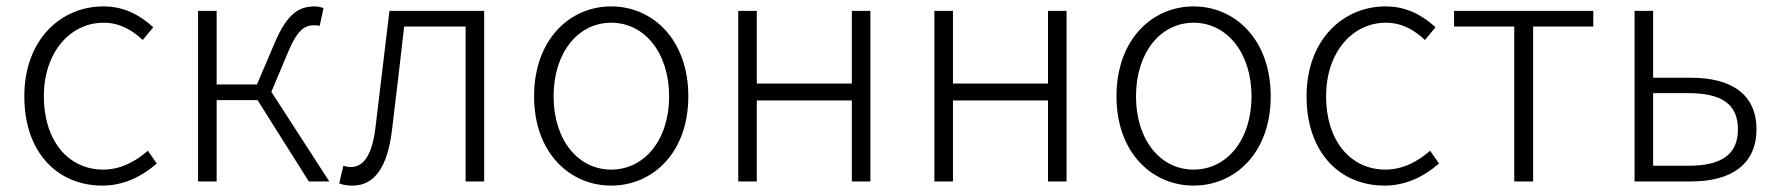

<svg xmlns="http://www.w3.org/2000/svg" viewBox="-20 -567 5558 600"><path d="M300 13C367 13 424 -16 470 -56L442 -96C406 -64 358 -37 303 -37C191 -37 117 -130 117 -266C117 -402 198 -496 304 -496C354 -496 393 -473 426 -442L459 -482C422 -515 374 -547 303 -547C171 -547 56 -444 56 -266C56 -89 161 13 300 13Z M828 -280 881 -406C911 -477 934 -488 962 -488C970 -488 972 -488 979 -486L991 -542C985 -544 974 -547 964 -547C915 -547 878 -526 838 -432L783 -303H657V-533H599V0H657V-254H785L945 0H1009Z M1082 13C1149 13 1191 -43 1205 -161C1218 -269 1231 -376 1243 -484H1435V0H1493V-533H1197C1183 -413 1168 -294 1154 -174C1144 -85 1118 -45 1076 -45C1067 -45 1060 -47 1053 -49L1040 6C1053 11 1064 13 1082 13Z M1890 13C2019 13 2131 -89 2131 -266C2131 -444 2019 -547 1890 -547C1761 -547 1649 -444 1649 -266C1649 -89 1761 13 1890 13ZM1890 -37C1786 -37 1710 -130 1710 -266C1710 -402 1786 -496 1890 -496C1994 -496 2071 -402 2071 -266C2071 -130 1994 -37 1890 -37Z M2287 0H2345V-253H2642V0H2700V-533H2642V-306H2345V-533H2287Z M2900 0H2958V-253H3255V0H3313V-533H3255V-306H2958V-533H2900Z M3710 13C3839 13 3951 -89 3951 -266C3951 -444 3839 -547 3710 -547C3581 -547 3469 -444 3469 -266C3469 -89 3581 13 3710 13ZM3710 -37C3606 -37 3530 -130 3530 -266C3530 -402 3606 -496 3710 -496C3814 -496 3891 -402 3891 -266C3891 -130 3814 -37 3710 -37Z M4307 13C4374 13 4431 -16 4477 -56L4449 -96C4413 -64 4365 -37 4310 -37C4198 -37 4124 -130 4124 -266C4124 -402 4205 -496 4311 -496C4361 -496 4400 -473 4433 -442L4466 -482C4429 -515 4381 -547 4310 -547C4178 -547 4063 -444 4063 -266C4063 -89 4168 13 4307 13Z M4712 0H4771V-484H4959V-533H4524V-484H4712Z M5088 0H5265C5391 0 5469 -54 5469 -163C5469 -272 5391 -324 5265 -324H5146V-533H5088ZM5146 -49V-276H5255C5360 -276 5411 -242 5411 -163C5411 -84 5360 -49 5255 -49Z"/></svg>

Font: Noto Sans JP Light
Style: Regular
Weight: 300
Designer: Ryoko NISHIZUKA (kana & ideographs); Paul D. Hunt (Latin, Greek & Cyrillic); Wenlong ZHANG (bopomofo); Sandoll Communica
Foundry: Adobe Systems Incorporated
Version: Version 1.004;PS 1.004;hotconv 1.0.82;makeotf.lib2.5.63406